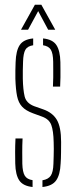

<svg xmlns="http://www.w3.org/2000/svg" viewBox="-20 -762 312 787"><path d="M42.5 -92Q42 -113.5 42 -139Q42 -164.5 43.5 -194.5H72.5Q71 -163.5 71.2 -138.2Q71.5 -113 71.5 -90.5Q72.5 -57 81.5 -42Q90.5 -27 113.5 -23.5V4.5Q74.5 0.5 59 -22.5Q43.5 -45.5 42.5 -92ZM154 4.5V-23Q178 -27 188 -41.8Q198 -56.5 199 -90.5Q199.5 -106 200 -121.5Q200.5 -137 200.5 -151.5Q200.5 -166 200 -179.5Q199 -226 190.2 -249.8Q181.5 -273.5 152.5 -284L115.5 -297.5Q85.5 -308.5 70.5 -324.8Q55.5 -341 50 -368Q44.5 -395 43 -439Q42.5 -457.5 43 -473Q43.5 -488.5 44 -507Q45.5 -554 60.8 -577.2Q76 -600.5 116 -604.5V-576.5Q92.5 -573 84 -558Q75.5 -543 74.5 -509Q74 -489 73.5 -473.2Q73 -457.5 73.5 -439.5Q74.5 -394 81 -366.8Q87.5 -339.5 119.5 -327L156.5 -314Q195.5 -300.5 213 -270.8Q230.5 -241 230.5 -180Q230.5 -160 230.2 -136Q230 -112 228.5 -91.5Q226.5 -45.5 210.2 -22.5Q194 0.5 154 4.5ZM197 -407Q198 -427 198.2 -444.8Q198.5 -462.5 198.2 -478.8Q198 -495 198 -509Q197.5 -543 188.5 -558Q179.5 -573 156.5 -576.5V-604.5Q196 -600.5 211.2 -577.2Q226.5 -554 227.5 -507.5Q227.5 -494 227.8 -478.2Q228 -462.5 227.8 -444.8Q227.5 -427 226.5 -407ZM66 -640 123 -742.5H149.5L206.5 -640H177.5L136.5 -716.5L95 -640Z"/></svg>

Font: Big Shoulders Stencil Display ExtraLight
Style: Regular
Weight: 250
Designer: Patric King
Foundry: XO Type Co
Version: Version 2.001